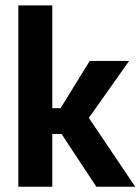

<svg xmlns="http://www.w3.org/2000/svg" viewBox="-20 -706 531 726"><path d="M177.7 -199.2V0H49.3V-685.5H177.7V-296.9H209L319.3 -475.6H468.3L315.9 -260.3L491.2 0H344.2L212.9 -199.2Z"/></svg>

Font: Yantramanav
Style: Bold
Weight: 700
Version: Version 1.001;PS 1.0;hotconv 1.0.72;makeotf.lib2.5.5900; ttf